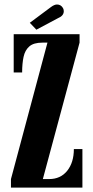

<svg xmlns="http://www.w3.org/2000/svg" viewBox="-20 -856 426 876"><path d="M30 0V-39L196.5 -661.5H173.5Q133.5 -661.5 113.8 -644.2Q94 -627 87.5 -596.5Q81 -566 81 -525.5H42.5V-700H343V-661.5L175.5 -39H204Q256.5 -39 286.8 -77Q317 -115 317 -176H356V0ZM146 -720.5 116 -752 212 -823.5Q228 -835.5 240 -835.5Q258 -835.5 267.5 -819Q271 -812.5 271 -805Q271 -784 244.5 -773Z"/></svg>

Font: Imbue 10pt ExtraBold
Style: Regular
Weight: 800
Designer: Tyler Finck
Foundry: Etcetera Type Company
Version: Version 1.102; ttfautohint (v1.8.3)